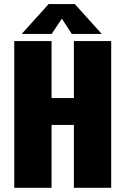

<svg xmlns="http://www.w3.org/2000/svg" viewBox="-20 -896 610 916"><path d="M465.5 -734H322.5L275 -807L226.5 -734H83.5L212 -876.5H337ZM332.5 -700H510.5V0H332.5V-300H226V0H48V-700H226V-428H332.5Z"/></svg>

Font: League Mono Narrow ExtraBold
Style: Regular
Weight: 800
Width: 3
Designer: Tyler Finck
Foundry: The League of Moveable Type / Tyler Finck
Version: Version 2.210